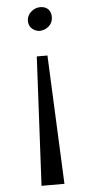

<svg xmlns="http://www.w3.org/2000/svg" viewBox="-60 -735 469 968"><g transform="rotate(-5 174.5 -251.0)"><path d="M236 -646Q236 -617 215.5 -599Q195 -581 167 -581Q145 -583 129.5 -597.5Q114 -612 114 -636Q114 -663 135 -681.5Q156 -700 181 -700Q208 -700 222 -685Q236 -670 236 -646ZM226 198H110L143 -454H197Z"/></g></svg>

Font: Grenzecho Serif
Style: Serif-Regular
Weight: 400
Designer: Dan Reynolds
Foundry: Dan Reynolds
Version: Version 1.001; ttfautohint (v1.1) -l 5 -r 5 -G 72 -x 0 -D la